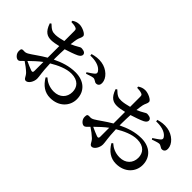

<svg xmlns="http://www.w3.org/2000/svg" viewBox="-32 -1396 2063 2063"><g transform="rotate(45 1000.0 -364.0)"><path d="M649 -628C714 -631 792 -618 827 -566C837 -549 835 -540 823 -527C810 -514 766 -485 746 -472L755 -457C777 -465 818 -480 838 -482C867 -486 883 -456 907 -459C936 -460 949 -483 948 -510C946 -579 875 -647 786 -661C737 -669 692 -662 647 -649ZM163 -172C144 -161 130 -156 104 -159C78 -160 71 -152 71 -120C71 -100 78 -81 94 -64C106 -52 119 -44 134 -44C151 -44 162 -59 191 -88C225 -66 264 -36 289 -12C320 18 321 55 351 55C387 55 421 -1 421 -49C421 -87 408 -121 403 -263C478 -308 565 -348 642 -348C748 -348 791 -287 791 -216C791 -135 735 -76 644 -76C576 -76 526 -103 489 -136L475 -122C521 -45 582 0 665 0C798 0 879 -90 879 -194C879 -316 791 -389 666 -389C568 -389 483 -359 402 -320V-356C402 -395 404 -439 406 -481C456 -497 517 -517 553 -535C576 -547 589 -562 589 -580C587 -617 536 -618 522 -618C505 -617 477 -591 413 -565C417 -600 421 -629 425 -648C432 -680 448 -696 448 -722C448 -749 377 -783 331 -783C299 -783 273 -773 248 -756L250 -739C279 -738 301 -736 319 -729C335 -723 341 -719 341 -692V-541C301 -530 259 -521 228 -520C180 -519 160 -529 111 -576L96 -565C130 -465 178 -447 234 -447C262 -447 305 -455 341 -464V-359V-288C272 -249 196 -190 163 -172ZM341 -223V-86C341 -67 334 -59 313 -66C286 -75 247 -93 212 -109C249 -145 296 -190 341 -223Z M1649 -628C1714 -631 1792 -618 1827 -566C1837 -549 1835 -540 1823 -527C1810 -514 1766 -485 1746 -472L1755 -457C1777 -465 1818 -480 1838 -482C1867 -486 1883 -456 1907 -459C1936 -460 1949 -483 1948 -510C1946 -579 1875 -647 1786 -661C1737 -669 1692 -662 1647 -649ZM1163 -172C1144 -161 1130 -156 1104 -159C1078 -160 1071 -152 1071 -120C1071 -100 1078 -81 1094 -64C1106 -52 1119 -44 1134 -44C1151 -44 1162 -59 1191 -88C1225 -66 1264 -36 1289 -12C1320 18 1321 55 1351 55C1387 55 1421 -1 1421 -49C1421 -87 1408 -121 1403 -263C1478 -308 1565 -348 1642 -348C1748 -348 1791 -287 1791 -216C1791 -135 1735 -76 1644 -76C1576 -76 1526 -103 1489 -136L1475 -122C1521 -45 1582 0 1665 0C1798 0 1879 -90 1879 -194C1879 -316 1791 -389 1666 -389C1568 -389 1483 -359 1402 -320V-356C1402 -395 1404 -439 1406 -481C1456 -497 1517 -517 1553 -535C1576 -547 1589 -562 1589 -580C1587 -617 1536 -618 1522 -618C1505 -617 1477 -591 1413 -565C1417 -600 1421 -629 1425 -648C1432 -680 1448 -696 1448 -722C1448 -749 1377 -783 1331 -783C1299 -783 1273 -773 1248 -756L1250 -739C1279 -738 1301 -736 1319 -729C1335 -723 1341 -719 1341 -692V-541C1301 -530 1259 -521 1228 -520C1180 -519 1160 -529 1111 -576L1096 -565C1130 -465 1178 -447 1234 -447C1262 -447 1305 -455 1341 -464V-359V-288C1272 -249 1196 -190 1163 -172ZM1341 -223V-86C1341 -67 1334 -59 1313 -66C1286 -75 1247 -93 1212 -109C1249 -145 1296 -190 1341 -223Z"/></g></svg>

Font: Noto Serif CJK JP SemiBold
Style: Regular
Weight: 600
Designer: Ryoko NISHIZUKA 西塚涼子 (kana & ideographs); Frank Grießhammer (Latin, Greek & Cyrillic); Wenlong ZHANG 张文龙 (bopomofo); San
Foundry: Adobe
Version: Version 2.001;hotconv 1.1.0;makeotfexe 2.6.0